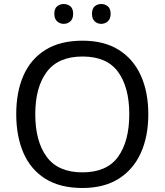

<svg xmlns="http://www.w3.org/2000/svg" viewBox="-20 -928 821 958"><path d="M720 -358Q720 -247 682.5 -164.5Q645 -82 572 -36Q499 10 391 10Q280 10 206.5 -36Q133 -82 97 -165Q61 -248 61 -359Q61 -469 97 -551Q133 -633 206.5 -679Q280 -725 392 -725Q499 -725 572 -679.5Q645 -634 682.5 -551.5Q720 -469 720 -358ZM156 -358Q156 -223 213 -145.5Q270 -68 391 -68Q513 -68 569 -145.5Q625 -223 625 -358Q625 -493 569 -569.5Q513 -646 392 -646Q271 -646 213.5 -569.5Q156 -493 156 -358ZM251 -859Q251 -885 265 -896.5Q279 -908 298 -908Q317 -908 331 -896.5Q345 -885 345 -859Q345 -834 331 -821.5Q317 -809 298 -809Q279 -809 265 -821.5Q251 -834 251 -859ZM439 -859Q439 -885 452.5 -896.5Q466 -908 485 -908Q504 -908 518 -896.5Q532 -885 532 -859Q532 -834 518 -821.5Q504 -809 485 -809Q466 -809 452.5 -821.5Q439 -834 439 -859Z"/></svg>

Font: Noto Sans Thai Looped
Style: Regular
Weight: 400
Designer: Sasikarn Vongin, Ben Mitchell
Foundry: The Fontpad Ltd
Version: Version 1.001; ttfautohint (v1.8.4.7-5d5b)